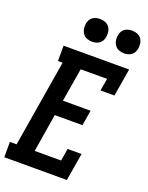

<svg xmlns="http://www.w3.org/2000/svg" viewBox="-184 -1042 870 1128"><g transform="rotate(20 250.5 -478.0)"><path d="M-11 0V-96H31L121 -639H92V-735H502L473 -562H386L399 -639H234L199 -430H372L356 -334H183L144 -96H309L322 -173H409L380 0ZM441 -814Q424 -814 408.5 -820Q393 -826 383.5 -839Q374 -852 371 -868.5Q368 -885 371 -902Q373 -914 379 -925Q385 -936 395 -943Q405 -950 417 -953Q429 -956 441 -956Q458 -956 473.5 -950Q489 -944 498.5 -931Q508 -918 510.5 -901.5Q513 -885 510 -868Q508 -856 502 -845Q496 -834 486 -827Q476 -820 464 -817Q452 -814 441 -814ZM241 -814Q224 -814 208.5 -820Q193 -826 183.5 -839Q174 -852 171 -868.5Q168 -885 171 -902Q173 -914 179 -925Q185 -936 195 -943Q205 -950 217 -953Q229 -956 241 -956Q258 -956 273.5 -950Q289 -944 298.5 -931Q308 -918 310.5 -901.5Q313 -885 310 -868Q308 -856 302 -845Q296 -834 286 -827Q276 -820 264 -817Q252 -814 241 -814Z"/></g></svg>

Font: Iosevka Gothic
Style: Bold Italic
Weight: 700
Italic angle: -9°
Monospace: yes
Designer: Belleve Invis
Foundry: Belleve Invis
Version: Version 15.5.1; ttfautohint (v1.8.4)